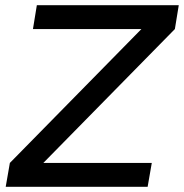

<svg xmlns="http://www.w3.org/2000/svg" viewBox="-20 -720 709 740"><path d="M525 -608H107L122 -700H669L654 -608L147 -92H565L549 0H2L18 -92Z"/></svg>

Font: Oak Sans Medium
Style: Italic
Weight: 500
Italic angle: -9.49998°
Foundry: Erik Kennedy, Walven
Version: Version 1.000